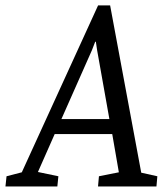

<svg xmlns="http://www.w3.org/2000/svg" viewBox="-67 -673 605 693"><path d="M-47.3 0 -43.4 -36.8 11.7 -51.1 287 -653.4H330.5L442.8 -49.7L500.9 -36.8L497.7 0H286.8L290.1 -36.8L362 -51.1L338.1 -189.1H130.4L69.9 -52.2L143.7 -36.8L140 0ZM154.7 -243.3H327.8L283.5 -492L279 -522.3H276.6L264.9 -492Z"/></svg>

Font: Faustina Light
Style: Italic
Weight: 300
Italic angle: -8°
Designer: Alfonso Garcia
Foundry: http://www.omnibus-type.com
Version: Version 1.200